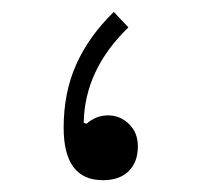

<svg xmlns="http://www.w3.org/2000/svg" viewBox="-20 -302 343 327"><path d="M173.8 -281.7 198.7 -255.4Q124 -183.1 122.6 -92.8L127.4 -91.3Q143.6 -105.5 164.1 -105.5Q184.6 -105.5 199.7 -90.8Q214.8 -76.2 214.8 -52.7Q214.8 -25.9 199.2 -10.5Q183.6 4.9 155.3 4.9Q88.4 4.9 88.4 -84.5Q88.4 -144.5 109.9 -192.4Q131.3 -240.2 173.8 -281.7Z"/></svg>

Font: Estedad-FD ExtraLight
Style: Regular
Weight: 200
Designer: Amin Abedi
Version: Version 7.3